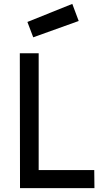

<svg xmlns="http://www.w3.org/2000/svg" viewBox="-20 -968 543 988"><path d="M83 0 82 -694H179V-93H465L466 0ZM352 -948 385 -860 151 -776 121 -855Z"/></svg>

Font: Panefresco 600wt
Style: Regular
Weight: 600
Designer: Campivisivi
Foundry: Campivisivi & Chank Co
Version: Version 1.001